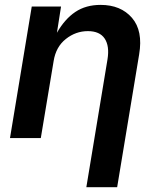

<svg xmlns="http://www.w3.org/2000/svg" viewBox="-20 -573 652 797"><path d="M202.6 -319.3 149.4 0H21.5L111.8 -545.9H233.4L216.3 -437Q249 -494.1 292.7 -523.4Q336.4 -552.7 397.5 -552.7Q481.4 -552.7 527.8 -499Q574.2 -445.3 557.6 -347.2L466.3 204.1H338.4L426.3 -327.1Q435.1 -381.8 414.6 -412.8Q394 -443.8 344.7 -443.8Q294.4 -443.8 253.2 -411.1Q211.9 -378.4 202.6 -319.3Z"/></svg>

Font: Inter Semi Bold
Style: Italic
Weight: 600
Italic angle: -9.39999°
Designer: Rasmus Andersson
Foundry: rsms
Version: Version 4.000;git-3c8e0fc